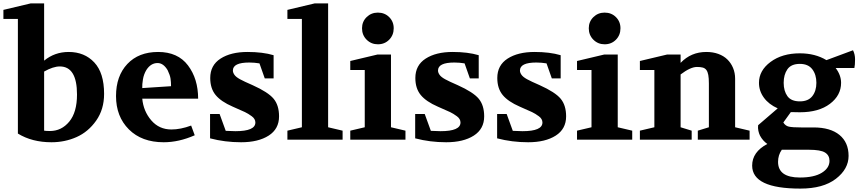

<svg xmlns="http://www.w3.org/2000/svg" viewBox="-38 -820 5039 1127"><path d="M-18 -709V-762L142 -800H221V-464Q283 -515 365 -515Q458 -515 515.5 -453.5Q573 -392 573 -269Q573 -178 526.5 -112Q480 -46 411.5 -15.5Q343 15 264 15Q150 15 67 -36V-709ZM221 -53Q233 -51 255 -51Q323 -51 368.5 -106Q414 -161 414 -265Q414 -430 313 -430Q274 -430 221 -400Z M643 -256Q643 -374 709.5 -444.5Q776 -515 890 -515Q1006 -515 1065.5 -436Q1125 -357 1125 -241H797Q804 -167 850 -113.5Q896 -60 968 -60Q1022 -60 1084 -83L1105 -26Q1012 15 923 15Q794 15 718.5 -60.5Q643 -136 643 -256ZM797 -303 966 -314Q966 -338 963 -358.5Q960 -379 946 -408Q921 -450 887 -450Q847 -450 821 -409Q806 -384 801 -354Q796 -324 797 -303Z M1195 -8V-151H1251L1287 -52Q1323 -50 1344 -50Q1461 -50 1461 -101Q1461 -122 1440 -137.5Q1419 -153 1400 -162Q1381 -171 1328 -194Q1259 -224 1227.5 -262.5Q1196 -301 1196 -362Q1196 -437 1256.5 -476Q1317 -515 1415 -515Q1504 -515 1568 -496V-360H1516L1485 -448Q1455 -453 1425 -453Q1329 -453 1329 -406Q1329 -394 1338 -381Q1347 -368 1370.5 -355Q1394 -342 1445 -320Q1536 -279 1568 -240.5Q1600 -202 1600 -137Q1600 -63 1539 -24Q1478 15 1377 15Q1282 15 1195 -8Z M1649 0V-53L1734 -73V-709H1649V-762L1809 -800H1888V-73L1973 -53V0Z M2018 0V-53L2103 -73V-409H2018V-462L2178 -500H2257V-73L2342 -53V0ZM2087 -654Q2087 -693 2114 -719.5Q2141 -746 2180 -746Q2220 -746 2246.5 -719.5Q2273 -693 2273 -654Q2273 -614 2246.5 -587Q2220 -560 2180 -560Q2141 -560 2114 -587Q2087 -614 2087 -654Z M2399 -8V-151H2455L2491 -52Q2527 -50 2548 -50Q2665 -50 2665 -101Q2665 -122 2644 -137.5Q2623 -153 2604 -162Q2585 -171 2532 -194Q2463 -224 2431.5 -262.5Q2400 -301 2400 -362Q2400 -437 2460.5 -476Q2521 -515 2619 -515Q2708 -515 2772 -496V-360H2720L2689 -448Q2659 -453 2629 -453Q2533 -453 2533 -406Q2533 -394 2542 -381Q2551 -368 2574.5 -355Q2598 -342 2649 -320Q2740 -279 2772 -240.5Q2804 -202 2804 -137Q2804 -63 2743 -24Q2682 15 2581 15Q2486 15 2399 -8Z M2880 -8V-151H2936L2972 -52Q3008 -50 3029 -50Q3146 -50 3146 -101Q3146 -122 3125 -137.5Q3104 -153 3085 -162Q3066 -171 3013 -194Q2944 -224 2912.5 -262.5Q2881 -301 2881 -362Q2881 -437 2941.5 -476Q3002 -515 3100 -515Q3189 -515 3253 -496V-360H3201L3170 -448Q3140 -453 3110 -453Q3014 -453 3014 -406Q3014 -394 3023 -381Q3032 -368 3055.5 -355Q3079 -342 3130 -320Q3221 -279 3253 -240.5Q3285 -202 3285 -137Q3285 -63 3224 -24Q3163 15 3062 15Q2967 15 2880 -8Z M3349 0V-53L3434 -73V-409H3349V-462L3509 -500H3588V-73L3673 -53V0ZM3418 -654Q3418 -693 3445 -719.5Q3472 -746 3511 -746Q3551 -746 3577.5 -719.5Q3604 -693 3604 -654Q3604 -614 3577.5 -587Q3551 -560 3511 -560Q3472 -560 3445 -587Q3418 -614 3418 -654Z M3718 0V-53L3803 -73V-409H3718V-462L3878 -500H3957V-451Q4018 -515 4108 -515Q4147 -515 4178.5 -503.5Q4210 -492 4231.5 -471Q4253 -450 4265 -421Q4277 -392 4277 -358V-73L4362 -53V0H4058V-53L4123 -73V-330Q4123 -361 4119.5 -380Q4116 -399 4108 -409.5Q4100 -420 4086.5 -423.5Q4073 -427 4053 -427Q4015 -427 3957 -383V-73L4022 -53V0Z M4377 152Q4377 72 4466 25Q4439 6 4423 -24Q4417 -36 4413.5 -52Q4410 -68 4412 -85L4527 -184Q4475 -207 4446 -246.5Q4417 -286 4417 -334Q4417 -406 4485 -456.5Q4553 -507 4657 -507Q4747 -507 4813 -467L4969 -525Q4981 -501 4981 -472Q4981 -438 4977 -421H4867Q4899 -379 4899 -334Q4899 -260 4833.5 -210.5Q4768 -161 4657 -161Q4621 -161 4604 -162L4560 -101Q4572 -81 4593 -76.5Q4614 -72 4664 -72H4737Q4836 -72 4889.5 -28Q4943 16 4943 95Q4943 172 4868.5 229.5Q4794 287 4660 287Q4377 287 4377 152ZM4529 130Q4529 222 4657 222Q4741 222 4786 194Q4831 166 4831 124Q4831 92 4805 75.5Q4779 59 4710 59H4551Q4529 90 4529 130ZM4657 -225Q4706 -225 4730 -255.5Q4754 -286 4754 -334Q4754 -382 4730 -413.5Q4706 -445 4657 -445Q4606 -445 4584 -413.5Q4562 -382 4562 -334Q4562 -286 4584 -255.5Q4606 -225 4657 -225Z"/></svg>

Font: Volkhov
Style: Bold
Weight: 700
Designer: Cyreal (www.cyreal.org)
Foundry: Cyreal (www.cyreal.org)
Version: Version 1.010